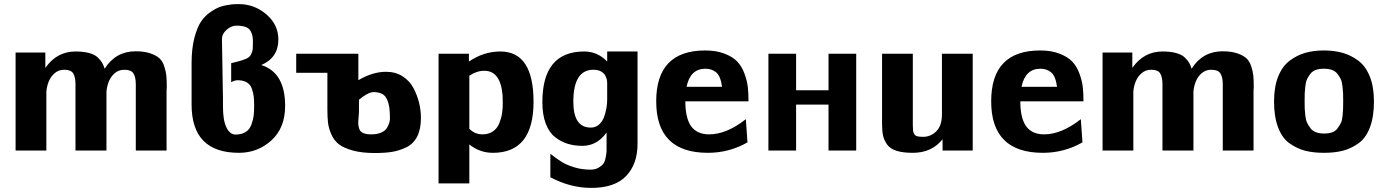

<svg xmlns="http://www.w3.org/2000/svg" viewBox="-20 -734 6756 936"><path d="M56 0V-478H201V-403Q257 -483 348 -483Q387 -483 414.5 -475.5Q442 -468 456.5 -454Q471 -440 478 -428Q485 -416 490 -399Q544 -484 641 -484Q683 -484 712.5 -474Q742 -464 757.5 -449.5Q773 -435 781 -410Q789 -385 791 -364.5Q793 -344 793 -311Q793 -307 792.5 -300.5Q792 -294 792 -291V0H642V-323Q642 -358 630.5 -376Q619 -394 586 -394Q558 -394 538 -376Q505 -347 499 -288V0H348V-323Q348 -358 337 -376Q326 -394 293 -394Q265 -394 245 -376Q212 -347 206 -288V0Z M914 -224V-427Q914 -496 927.5 -548.5Q941 -601 960.5 -629.5Q980 -658 1008.5 -677Q1037 -696 1058.5 -702.5Q1080 -709 1106 -712H1105Q1117 -714 1144 -714Q1220 -714 1278.5 -664Q1337 -614 1337 -541Q1337 -453 1254 -417Q1370 -380 1370 -218Q1370 -110 1303 -49.5Q1236 11 1145 11Q914 11 914 -224ZM1107 -333V-426Q1109 -427 1119 -429Q1129 -431 1139 -434Q1166 -441 1182 -448.5Q1198 -456 1204.5 -470Q1211 -484 1212 -494Q1213 -504 1213 -528Q1213 -546 1211 -557Q1209 -568 1202 -582Q1195 -596 1177.5 -602.5Q1160 -609 1132 -609Q1108 -609 1085 -589Q1062 -569 1062 -544L1067 -250V-213Q1067 -147 1084 -112.5Q1101 -78 1128 -78Q1158 -78 1177.5 -90.5Q1197 -103 1205.5 -126.5Q1214 -150 1216.5 -169.5Q1219 -189 1219 -217Q1219 -246 1217 -263Q1215 -280 1208 -301Q1201 -322 1183 -332.5Q1165 -343 1137 -343Q1118 -341 1107 -333Z M1862 -384Q1908 -384 1942.5 -362Q1977 -340 1995.5 -305Q2014 -270 2023 -233Q2032 -196 2032 -159Q2032 -104 2013.5 -68Q1995 -32 1960 -15.5Q1925 1 1890.5 6.5Q1856 12 1807 12Q1745 12 1701 0Q1657 -12 1633 -30Q1609 -48 1595.5 -78.5Q1582 -109 1579 -136Q1576 -163 1576 -203V-379H1424V-472H1727V-343Q1796 -384 1862 -384ZM1730 -248V-188Q1730 -180 1728 -160.5Q1726 -141 1726.5 -130Q1727 -119 1731.5 -105.5Q1736 -92 1750.5 -85.5Q1765 -79 1790 -79Q1819 -79 1839 -88Q1859 -97 1867 -111.5Q1875 -126 1878 -136.5Q1881 -147 1881 -158Q1881 -163 1880.5 -173Q1880 -183 1880 -188Q1878 -233 1861.5 -259Q1845 -285 1800 -285Q1780 -285 1747 -261Z M2118 160V-472H2266V-434Q2338 -483 2419 -483Q2581 -483 2581 -238Q2581 11 2383 11Q2318 11 2268 -30V160ZM2268 -365V-308V-106Q2295 -79 2332 -79Q2362 -79 2383 -93.5Q2404 -108 2414 -133Q2424 -158 2427.5 -181Q2431 -204 2431 -229Q2431 -236 2430.5 -249.5Q2430 -263 2430 -270Q2420 -389 2341 -389Q2304 -389 2268 -365Z M2624 -236Q2624 -483 2828 -483Q2893 -483 2940 -434V-483H3088V-33Q3088 66 3032.5 124Q2977 182 2863 182Q2760 182 2663 130V16Q2697 42 2719.5 56Q2742 70 2779 81.5Q2816 93 2858 93Q2882 93 2898 83.5Q2914 74 2921.5 64Q2929 54 2933 32Q2937 10 2937 3Q2937 -4 2937 -26V-88Q2891 -23 2819 -23Q2780 -23 2747.5 -33Q2715 -43 2686 -65.5Q2657 -88 2640.5 -131.5Q2624 -175 2624 -236ZM2775 -238Q2775 -112 2860 -112Q2884 -112 2901 -127.5Q2918 -143 2926 -167Q2934 -191 2937 -211Q2940 -231 2940 -249V-310V-316Q2940 -322 2940 -326Q2940 -330 2939.5 -337.5Q2939 -345 2937 -350.5Q2935 -356 2932 -363Q2929 -370 2924 -375Q2919 -380 2912 -384.5Q2905 -389 2895 -391.5Q2885 -394 2873 -394Q2775 -394 2775 -238Z M3179 -240Q3179 -488 3418 -488Q3472 -488 3512 -472.5Q3552 -457 3574 -434Q3596 -411 3609 -376Q3622 -341 3625.5 -310Q3629 -279 3629 -240H3321Q3321 -159 3349 -119Q3378 -79 3437 -79Q3522 -79 3616 -153L3624 -40Q3535 11 3431 11Q3179 11 3179 -240ZM3327 -311H3500Q3493 -363 3471.5 -381Q3450 -399 3419 -399Q3345 -399 3327 -311Z M3726 0V-472H3861V-294H4019V-472H4154V0H4019V-224H3861V0Z M4280 -134V-472H4430V-125Q4430 -105 4431 -97Q4432 -89 4437 -80.5Q4442 -72 4452 -69.5Q4462 -67 4481 -67Q4517 -67 4544.5 -94Q4572 -121 4572 -177V-472H4722V0H4575V-55Q4522 11 4430 11Q4381 11 4350 1Q4319 -9 4304 -30.5Q4289 -52 4284.5 -75Q4280 -98 4280 -134Z M4812 -240Q4812 -488 5051 -488Q5105 -488 5145 -472.5Q5185 -457 5207 -434Q5229 -411 5242 -376Q5255 -341 5258.5 -310Q5262 -279 5262 -240H4954Q4954 -159 4982 -119Q5011 -79 5070 -79Q5155 -79 5249 -153L5257 -40Q5168 11 5064 11Q4812 11 4812 -240ZM4960 -311H5133Q5126 -363 5104.5 -381Q5083 -399 5052 -399Q4978 -399 4960 -311Z M5355 0V-478H5500V-403Q5556 -483 5647 -483Q5686 -483 5713.5 -475.5Q5741 -468 5755.5 -454Q5770 -440 5777 -428Q5784 -416 5789 -399Q5843 -484 5940 -484Q5982 -484 6011.5 -474Q6041 -464 6056.5 -449.5Q6072 -435 6080 -410Q6088 -385 6090 -364.5Q6092 -344 6092 -311Q6092 -307 6091.5 -300.5Q6091 -294 6091 -291V0H5941V-323Q5941 -358 5929.5 -376Q5918 -394 5885 -394Q5857 -394 5837 -376Q5804 -347 5798 -288V0H5647V-323Q5647 -358 5636 -376Q5625 -394 5592 -394Q5564 -394 5544 -376Q5511 -347 5505 -288V0Z M6191 -239Q6191 -310 6211 -360.5Q6231 -411 6267 -438Q6303 -465 6343.5 -476.5Q6384 -488 6434 -488Q6484 -488 6525 -476.5Q6566 -465 6602 -438Q6638 -411 6658 -360.5Q6678 -310 6678 -239Q6678 -164 6658 -112Q6638 -60 6601.5 -34.5Q6565 -9 6525.5 1Q6486 11 6434 11Q6383 11 6343.5 1Q6304 -9 6267.5 -34.5Q6231 -60 6211 -112Q6191 -164 6191 -239ZM6340 -241Q6340 -218 6340.5 -204.5Q6341 -191 6343.5 -169.5Q6346 -148 6352.5 -135Q6359 -122 6368.5 -109Q6378 -96 6395 -89.5Q6412 -83 6435 -83Q6458 -83 6474.5 -89Q6491 -95 6501 -109Q6511 -123 6517 -135Q6523 -147 6525 -169.5Q6527 -192 6527.5 -204Q6528 -216 6528 -241Q6528 -266 6527.5 -279Q6527 -292 6524.5 -314Q6522 -336 6516 -348.5Q6510 -361 6500 -374Q6490 -387 6473.5 -393Q6457 -399 6434 -399Q6411 -399 6394.5 -393Q6378 -387 6368 -374Q6358 -361 6352 -348.5Q6346 -336 6343.5 -314Q6341 -292 6340.5 -279Q6340 -266 6340 -241Z"/></svg>

Font: Coval
Style: Black
Weight: 1000
Foundry: Context Ltd
Version: Version 001.000